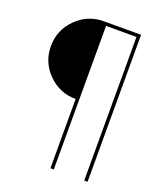

<svg xmlns="http://www.w3.org/2000/svg" viewBox="-157 -829 896 1068"><g transform="rotate(20 291.0 -295.0)"><path d="M271 -270Q176 -270 108.5 -337.5Q41 -405 41 -500Q41 -595 108.5 -662.5Q176 -730 271 -730H491V140H471V-710H291V140H271Z"/></g></svg>

Font: Mplus 1p Thin
Style: Regular
Weight: 250
Version: Version 1.061